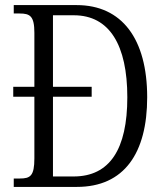

<svg xmlns="http://www.w3.org/2000/svg" viewBox="-20 -734 647 754"><path d="M34 0H282C468 0 558 -133 558 -352C558 -581 459 -714 281 -714H34V-681H57C98 -681 115 -671 115 -605V-393H32V-354H115V-112C115 -43 99 -33 58 -33H34ZM269 -41H188V-354H340V-393H188V-674H270C410 -674 480 -557 480 -352C480 -148 411 -41 269 -41Z"/></svg>

Font: Noto Serif Armenian Condensed Light
Style: Regular
Weight: 300
Width: 3
Designer: Monotype Design Team
Foundry: Monotype Imaging Inc.
Version: Version 2.008